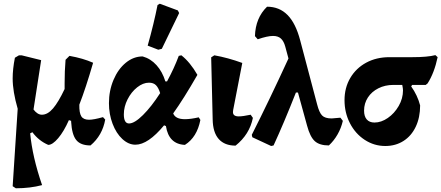

<svg xmlns="http://www.w3.org/2000/svg" viewBox="-20 -773 2370 1031"><path d="M545 -131Q530 -46 466 8Q413 8 389.5 -21Q366 -50 362 -119V-124L350 -128Q323 -67 292.5 -31Q262 5 239 5Q188 -17 154 -63L142 -57Q154 70 206 221Q142 238 65 238L48 227L75 -189Q48 -282 48 -352Q48 -402 60 -463L82 -476H96L201 -450L160 -185Q181 -157 205 -157Q236 -157 265 -191Q294 -225 327 -295V-326Q327 -392 332 -452L353 -473Q426 -460 480 -436Q441 -301 406 -211Q405 -167 416.5 -148.5Q428 -130 458 -130Q483 -130 533 -144Z M1056 -129Q1038 -36 973 5Q886 1 871 -96L861 -100Q775 4 707 4Q670 4 637 -26.5Q604 -57 584.5 -108.5Q565 -160 565 -219Q565 -286 589.5 -344Q614 -402 655.5 -436Q697 -470 746 -470Q789 -458 820.5 -423Q852 -388 868 -336H877Q915 -406 940 -473L954 -476Q1001 -439 1040 -371Q966 -242 910 -164Q922 -133 973 -133Q1004 -133 1047 -143ZM840 -273Q831 -302 817.5 -315.5Q804 -329 780 -329Q748 -329 716.5 -304Q685 -279 665 -239.5Q645 -200 645 -159Q645 -110 673 -110Q702 -110 747.5 -155Q793 -200 840 -273ZM773 -528Q806 -645 826 -746L838 -753L935 -717L942 -703L849 -511L830 -506Z M1122 -132 1114 -465 1131 -476Q1204 -463 1281 -435L1232 -182Q1231 -178 1231 -171Q1231 -148 1262 -148Q1284 -148 1326 -157L1338 -140Q1320 -51 1245 9Q1186 9 1154.5 -26.5Q1123 -62 1122 -132Z M1821 -124Q1812 -85 1792.5 -51Q1773 -17 1746 8Q1696 8 1670.5 -15Q1645 -38 1629 -98L1580 -276H1569Q1504 -111 1449 8L1436 11L1335 -36L1332 -49Q1427 -237 1529 -459L1512 -522Q1504 -552 1488.5 -566Q1473 -580 1446 -580Q1416 -580 1364 -562L1349 -579Q1352 -677 1414 -737Q1480 -737 1524 -692.5Q1568 -648 1592 -556L1683 -212Q1694 -169 1709.5 -153Q1725 -137 1761 -137Q1770 -137 1808 -141Z M2330 -466Q2312 -381 2276 -325L2266 -317H2193L2188 -309Q2222 -261 2236 -207Q2236 -142 2212.5 -92.5Q2189 -43 2146.5 -16Q2104 11 2049 11Q1989 11 1938.5 -22Q1888 -55 1859 -111.5Q1830 -168 1830 -235Q1830 -302 1861 -354.5Q1892 -407 1946.5 -436.5Q2001 -466 2071 -466H2194Q2276 -466 2318 -477ZM2140 -317H2092Q2048 -317 2012 -299Q1976 -281 1955.5 -249.5Q1935 -218 1935 -179Q1935 -148 1949.5 -131.5Q1964 -115 1991 -115Q2027 -115 2062.5 -139.5Q2098 -164 2121 -204Q2144 -244 2144 -288Q2144 -297 2140 -317Z"/></svg>

Font: Alegreya ExtraBold
Style: Regular
Weight: 800
Designer: Juan Pablo del Peral
Foundry: Huerta Tipografica
Version: Version 2.007; ttfautohint (v1.6)